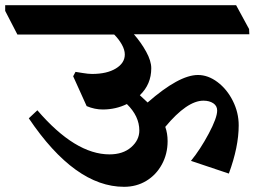

<svg xmlns="http://www.w3.org/2000/svg" viewBox="-76 -689 981 740"><path d="M885 -557H440Q468 -525 487.5 -489.5Q507 -454 507 -426Q507 -364 463 -322L493 -294Q614 -400 687 -400Q726 -400 762.5 -372.5Q799 -345 821.5 -300Q844 -255 844 -206Q844 -123 806 -20L660 -69Q696 -113 728.5 -174Q761 -235 761 -263Q761 -281 746 -291Q731 -301 708 -301Q645 -301 561 -200Q570 -175 570 -145Q570 -96 548 -55.5Q526 -15 488 8Q450 31 402 31Q213 31 35 -233L68 -264Q214 -94 346 -94Q398 -94 429.5 -121.5Q461 -149 461 -186Q461 -241 413 -288Q370 -267 320 -267Q289 -267 258 -280L206 -395L215 -412Q223 -411 243.5 -407.5Q264 -404 279 -404Q336 -404 370.5 -425Q405 -446 405 -479Q405 -497 393.5 -517.5Q382 -538 364 -556H-9L-56 -647V-669H834L884 -577Z"/></svg>

Font: Martel Heavy
Style: Regular
Weight: 900
Designer: Dan Reynolds
Foundry: Dan Reynolds
Version: Version 1.001; ttfautohint (v1.1) -l 5 -r 5 -G 72 -x 0 -D la